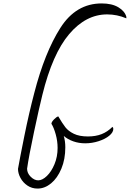

<svg xmlns="http://www.w3.org/2000/svg" viewBox="-20 -1088 757 1120"><path d="M227 -534Q209 -462 178.5 -318.5Q148 -175 138 -104Q138 -78 159 -57Q180 -36 203 -36Q227 -36 253.5 -61.5Q280 -87 298 -130.5Q316 -174 316 -225Q316 -265 305 -304.5Q294 -344 280 -366Q280 -376 295 -391.5Q310 -407 320 -409Q344 -368 361.5 -345.5Q379 -323 411 -307.5Q443 -292 493 -292Q538 -292 572.5 -305.5Q607 -319 636 -348Q641 -343 641 -336Q641 -316 617.5 -296.5Q594 -277 555.5 -264.5Q517 -252 477 -252Q440 -252 407.5 -263.5Q375 -275 352 -295Q361 -264 361 -229Q361 -159 338 -104Q315 -49 278 -18.5Q241 12 199 12Q166 12 140 -5.5Q114 -23 99.5 -50Q85 -77 85 -103Q95 -161 122 -294.5Q149 -428 180 -546Q241 -782 332 -925Q423 -1068 573 -1068Q633 -1068 670.5 -1045.5Q708 -1023 717 -990V-981Q663 -1004 605 -1004Q481 -1004 383.5 -889Q286 -774 227 -534Z"/></svg>

Font: Charmonman
Style: Regular
Weight: 400
Designer: Ekaluck Peanpanawate
Foundry: Cadson Demak Co.,Ltd.
Version: Version 1.000; ttfautohint (v1.6)